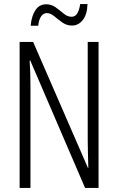

<svg xmlns="http://www.w3.org/2000/svg" viewBox="-20 -919 577 939"><path d="M462 0H396L128 -623H125Q127 -592 128 -560.5Q129 -529 129 -493V0H76V-714H142L410 -98H412Q411 -137 410 -172.5Q409 -208 409 -234V-714H462ZM130 -793Q134 -840 153 -869Q172 -898 206 -898Q232 -898 252.5 -883Q273 -868 291.5 -852.5Q310 -837 330 -837Q348 -837 358 -853.5Q368 -870 372 -899H408Q406 -847 384.5 -820.5Q363 -794 332 -794Q306 -794 285 -809Q264 -824 245.5 -839.5Q227 -855 209 -855Q193 -855 181.5 -839.5Q170 -824 167 -793Z"/></svg>

Font: Noto Sans Sinhala ExtraCondensed Light
Style: Regular
Weight: 300
Width: 2
Designer: Jelle Bosma - Monotype Design Team
Foundry: Monotype Imaging Inc.
Version: Version 2.006; ttfautohint (v1.8.4.7-5d5b)